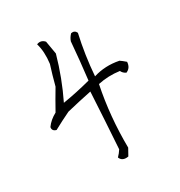

<svg xmlns="http://www.w3.org/2000/svg" viewBox="-156 -792 812 867"><g transform="rotate(-30 250.0 -358.5)"><path d="M160.2 -679.7Q183.6 -689.5 201.2 -669.9Q207 -636.7 212.9 -601.6Q181.6 -490.2 132.8 -390.6Q205.1 -402.3 279.3 -421.9Q291 -519.5 298.8 -615.2Q304.7 -632.8 318.4 -646.5Q337.9 -650.4 345.7 -632.8Q322.3 -529.3 314.5 -423.8Q377 -443.4 445.3 -429.7Q457 -421.9 472.7 -408.2Q470.7 -377 445.3 -367.2Q429.7 -375 423.8 -388.7Q367.2 -396.5 312.5 -384.8Q281.2 -232.4 283.2 -70.3Q273.4 -52.7 263.7 -35.2Q230.5 -29.3 220.7 -54.7Q234.4 -68.4 244.1 -84Q253.9 -230.5 261.7 -375Q195.3 -361.3 130.9 -345.7Q85.9 -324.2 43 -300.8Q21.5 -306.6 25.4 -326.2Q44.9 -353.5 78.1 -371.1Q107.4 -423.8 136.7 -472.7Q150.4 -525.4 166 -574.2Q173.8 -634.8 160.2 -679.7Z"/></g></svg>

Font: BoLeHuaiShuti
Style: Regular
Weight: 400
Designer: Aston.linsen@gmail.com
Foundry: BoLe
Version: Version 1.00 June 15, 2016, initial release